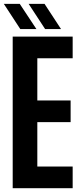

<svg xmlns="http://www.w3.org/2000/svg" viewBox="-24 -993 426 1013"><path d="M43 0H359.4V-114.3H172.9V-348.6H348.6V-462.9H172.9V-685.5H359.4V-799.8H43V0ZM213.9 -839.8H297.9C253.9 -906.2 225.6 -950.2 210.9 -972.7H127C169.9 -906.2 199.2 -862.3 213.9 -839.8ZM83 -839.8H168C124 -906.2 94.7 -950.2 80.1 -972.7H-3.9C40 -906.2 68.4 -862.3 83 -839.8Z"/></svg>

Font: Yellow Ladder Regular
Style: Regular
Weight: 400
Designer: Zima Creative
Version: Version 2.002